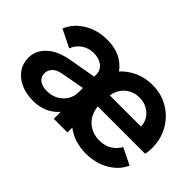

<svg xmlns="http://www.w3.org/2000/svg" viewBox="-88 -844 1142 1142"><g transform="rotate(45 482.5 -273.0)"><path d="M237 12Q178 12 132.5 -9Q87 -30 62 -66.5Q37 -103 37 -149Q37 -211 85.5 -256.5Q134 -302 229 -318L394 -347V-364Q394 -401 366 -423Q338 -445 294 -445Q250 -445 217 -422Q184 -399 170 -361L58 -416Q83 -479 147 -518.5Q211 -558 295 -558Q356 -558 402.5 -535.5Q449 -513 476 -473Q513 -513 563.5 -535.5Q614 -558 674 -558Q750 -558 810 -522Q870 -486 904 -425.5Q938 -365 938 -292Q938 -278 936.5 -263Q935 -248 932 -237H534Q541 -173 582.5 -136.5Q624 -100 683 -100Q732 -100 764 -121.5Q796 -143 812 -173L917 -122Q891 -62 827.5 -25Q764 12 681 12Q586 12 516 -41V0H401V-58Q340 12 237 12ZM538 -334H801Q798 -386 761.5 -418Q725 -450 673 -450Q622 -450 585 -419.5Q548 -389 538 -334ZM255 -87Q295 -87 326.5 -104.5Q358 -122 376 -151.5Q394 -181 394 -218V-252L247 -225Q205 -217 187.5 -196.5Q170 -176 170 -153Q170 -121 193.5 -104Q217 -87 255 -87Z"/></g></svg>

Font: Plus Jakarta Text
Style: Bold
Weight: 700
Designer: Gumpita Rahayu
Foundry: Tokotype Studio
Version: Version 1.000